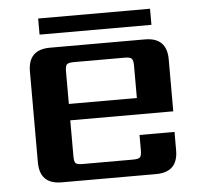

<svg xmlns="http://www.w3.org/2000/svg" viewBox="-46 -641 723 689"><g transform="rotate(-5 315.0 -296.5)"><path d="M519 -593V-535H116V-593ZM199 -278H444V-395Q444 -414 438 -420Q432 -426 413 -426H230Q210 -426 204.5 -420Q199 -414 199 -395ZM149 -485H491Q570 -485 570 -406V-219H199V-90Q199 -70 204.5 -64.5Q210 -59 230 -59H411Q430 -59 436 -64.5Q442 -70 442 -90V-145H568V-79Q568 0 489 0H149Q70 0 70 -79V-406Q70 -485 149 -485Z"/></g></svg>

Font: Sarpanch SemiBold
Style: Regular
Weight: 600
Designer: Manushi Parikh (Devanagari and Latin), Jyotish Sonowal (Devanagari)
Foundry: Indian Type Foundry
Version: Version 2.004;PS 1.0;hotconv 1.0.78;makeotf.lib2.5.61930; tt